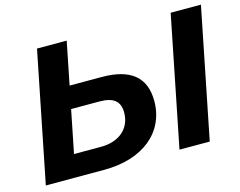

<svg xmlns="http://www.w3.org/2000/svg" viewBox="-97 -849 1251 999"><g transform="rotate(-15 528.5 -350.0)"><path d="M460 -470H288L334 -700H174L34 0H350C558 0 693 -111 693 -279C693 -407 616 -470 460 -470ZM754 0H917L1057 -700H894ZM364 -120H218L264 -350H415C492 -350 526 -323 526 -261C526 -176 462 -120 364 -120Z"/></g></svg>

Font: AWKNG-Font
Style: Bold Italic
Weight: 700
Italic angle: -11.3°
Designer: Awakening Church
Foundry: Awakening Church
Version: Version 1.700;PS 001.700;hotconv 1.0.88;makeotf.lib2.5.64775